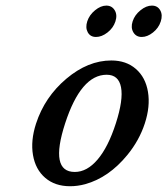

<svg xmlns="http://www.w3.org/2000/svg" viewBox="-20 -642 594 682"><path d="M451.2 -566.4Q458.5 -588.9 479 -605.5Q499.5 -622.1 519.5 -622.1Q539.6 -622.1 549.1 -605.5Q558.6 -588.9 551 -565.7Q543.5 -542.5 523.4 -526.6Q503.4 -510.7 483.4 -510.7Q463.4 -510.7 453.6 -527.3Q443.8 -543.9 451.2 -566.4ZM290 -566.4Q297.4 -588.9 317.6 -605.5Q337.9 -622.1 357.7 -622.1Q377.4 -622.1 387.5 -605.5Q397.5 -588.9 389.9 -565.7Q382.3 -542.5 361.8 -526.6Q341.3 -510.7 321 -510.7Q300.8 -510.7 291.7 -527.3Q282.7 -543.9 290 -566.4ZM245.6 -31.2Q289.1 -31.2 326.7 -75.4Q364.3 -119.6 391.4 -203.6Q418.5 -287.6 409.9 -332Q401.4 -376.5 358.9 -376.5Q267.6 -376.5 211.4 -203.9Q155.3 -31.2 245.6 -31.2ZM375.5 -427.2Q428.2 -427.2 462.6 -397.2Q497.1 -367.2 505.6 -315.7Q514.2 -264.2 494.4 -203.6Q474.6 -143.1 432.6 -91.8Q366.7 -11.2 282.7 12.2Q255.4 19.5 229 19.5Q175.3 19.5 140.6 -10.3Q106 -40 97.2 -91.1Q88.4 -142.1 107.9 -202.6Q138.7 -297.4 215.6 -362.3Q292.5 -427.2 375.5 -427.2Z"/></svg>

Font: RIT Rachana
Style: Bold Italic
Weight: 700
Designer: Hussain KH
Version: 1.4.7